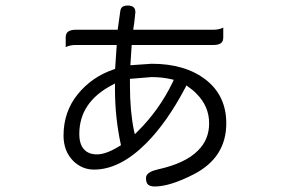

<svg xmlns="http://www.w3.org/2000/svg" viewBox="-20 -594 1040 689"><path d="M392.6 -273.9Q392.6 -173.3 413.1 -77.6L414.1 -72.8L409.7 -70.3Q361.3 -40 328.1 -40Q299.3 -40 283.2 -56.2Q264.6 -74.7 264.6 -113.3Q264.6 -227.5 382.8 -289.1L392.6 -294.4Q392.6 -278.3 392.6 -273.9ZM446.3 -288.1V-311L523.4 -317.4Q561.5 -317.4 595.2 -309.6L603.5 -307.6L600.1 -299.8Q551.8 -199.2 472.7 -121.1L463.9 -112.3L460.9 -124.5Q446.3 -194.8 446.3 -288.1ZM215.8 -424.8Q231 -432.6 252 -432.6H398.9L393.1 -346.7L388.7 -345.2Q309.6 -318.4 258.8 -255.6Q208 -192.9 208 -107.4Q208 -51.8 242.7 -16.6Q274.4 14.6 317.4 14.6Q410.2 14.6 504.4 -79.6Q579.1 -154.3 645.5 -280.3L648.9 -287.6Q665 -275.9 670.9 -271Q679.7 -263.7 684.6 -258.3Q730.5 -212.9 730.5 -151.4Q730.5 -93.3 690.4 -53.7Q645 -7.8 547.4 13.7Q512.2 21.5 505.4 37.1Q503.9 41 503.9 45.9Q503.9 60.5 510.7 67.9Q518.6 75.2 535.2 75.2Q589.4 75.2 673.8 32.2Q792 -27.8 792 -151.4Q792 -250.5 718.8 -307.6Q645 -365.2 524.4 -365.2L447.8 -359.9L449.2 -380.4L452.6 -432.6H746.1Q766.6 -432.6 774.9 -440.9Q781.2 -447.3 781.2 -460V-495.1Q766.6 -487.3 746.1 -487.3H458L461.9 -513.7L465.8 -550.3Q465.8 -561.5 460 -567.4Q453.1 -574.2 438.7 -574.2Q424.3 -574.2 417.5 -567.9Q413.6 -564 412.1 -557.1L402.3 -487.3H252Q231 -487.3 222.2 -478.5Q215.8 -472.2 215.8 -460Z"/></svg>

Font: YuPearl-Light
Style: Light
Weight: 300
Designer: Max Yao
Foundry: Max-Everyday
Version: Version 1.011; ttfautohint (v1.8.3)